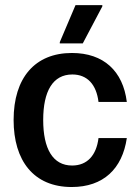

<svg xmlns="http://www.w3.org/2000/svg" viewBox="-20 -720 544 752"><path d="M304.2 -550 380.8 -695V-700H275.8L214.2 -555V-550ZM260.8 12.5C385 12.5 459.2 -59.2 476.7 -179.2H365.8C357.5 -111.7 321.7 -71.7 262.5 -71.7C186.7 -71.7 149.2 -137.5 149.2 -250C149.2 -362.5 186.7 -428.3 263.3 -428.3C321.7 -428.3 357.5 -389.2 365.8 -320.8H476.7C461.7 -441.7 385.8 -512.5 261.7 -512.5C116.7 -512.5 33.3 -415 33.3 -250C33.3 -90.8 111.7 12.5 260.8 12.5Z"/></svg>

Font: Familjen Grotesk Medium
Style: Regular
Weight: 500
Designer: Anders Wikstroem, Jonas Baeckman, Matilda Gysing, Kristian Moeller
Foundry: Familjen STHLM AB
Version: Version 2.000